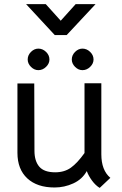

<svg xmlns="http://www.w3.org/2000/svg" viewBox="-20 -906 597 936"><path d="M65 -161V-499H147L148 -171Q148 -121 171.5 -93.5Q195 -66 249 -66Q294 -66 325.5 -88.5Q357 -111 392 -160V-500H474V-154Q474 -76 518 -39L466 10Q446 -2 429 -25Q412 -48 403 -72Q381 -32 337.5 -12Q294 8 246 8Q161 8 113 -36.5Q65 -81 65 -161ZM115 -616Q115 -637 131 -653Q147 -669 167 -669Q188 -669 204.5 -653Q221 -637 221 -616Q221 -596 204.5 -580Q188 -564 167 -564Q147 -564 131 -580Q115 -596 115 -616ZM330 -616Q330 -637 346 -653Q362 -669 382 -669Q403 -669 419.5 -653Q436 -637 436 -616Q436 -596 419.5 -580Q403 -564 382 -564Q362 -564 346 -580Q330 -596 330 -616ZM107 -886H203L276 -805L349 -886H446L305 -735H247Z"/></svg>

Font: Bellota Text
Style: Bold
Weight: 700
Designer: Kemie Guaida
Foundry: Kemie Guaida
Version: Version 4.001